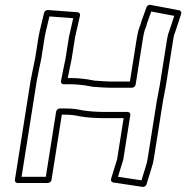

<svg xmlns="http://www.w3.org/2000/svg" viewBox="-20 -744 753 776"><path d="M366.8 -392.5C384.7 -391.3 402.5 -389.5 421.7 -389.5H513.7C521.3 -389.5 527.3 -396.6 528.2 -402L557.6 -588C561 -609.1 564.5 -623.2 571.2 -638.7C571.5 -639.4 571.8 -640.2 571.9 -640.8L574.3 -650.1L591.3 -697.5L684.3 -679.9L665.4 -622.6C660.3 -610 657.9 -602.3 655.5 -587L625.5 -398C622.1 -376 617.2 -358.1 613.9 -337L577.1 -105C576 -97.8 574.4 -90.1 572.8 -83.2C570.8 -78.5 568.9 -71.7 568.4 -69.1C562.8 -51.1 557.1 -32.4 551.9 -15.2L456.9 -29.5L471.7 -78.1C473.7 -84.1 475.9 -91.5 477.7 -96.9C477.9 -97.6 478.1 -98.5 478.2 -99L506.7 -279C507.9 -286.6 501.5 -291.5 496.2 -291.5H405.2C371.1 -291.5 340.4 -293.7 311.7 -298.3C291 -303.5 268.8 -305.5 246.4 -305.5H221.4C213.8 -305.5 207.8 -298.4 206.9 -293L165.2 -29.5H67.2L128.5 -417C130.8 -431.2 135.6 -449 138.1 -465C140.1 -477.1 144.6 -492.9 146.8 -507L160.9 -596C161.8 -601.5 163.2 -608.7 165.2 -617C170 -637.1 175.1 -658.1 179.8 -677.6L275.9 -670.4L262.2 -610C260.5 -603.6 259.1 -597.6 258.4 -593L244.6 -506C242.5 -492.8 238.5 -479.9 236.1 -465C233.9 -450.8 229.1 -433 226.5 -417L226.4 -416C225.2 -408.4 231.5 -403.5 236.9 -403.5H261.9C291.7 -403.5 319.3 -400.1 346.8 -394.8C354.4 -393 360 -392.6 366.8 -392.5ZM372 -417.5C371.8 -417.5 371.4 -417.5 371.1 -417.5C365.3 -417.5 360.4 -418.1 356.4 -419.1C356.3 -419.2 356 -419.2 355.7 -419.3C326.3 -425.1 297.8 -428.5 265.9 -428.5H253.7C255.9 -439.3 259.3 -453.1 261.1 -465C263.1 -477.3 267.2 -490.4 269.6 -506L283.4 -593C284 -596.4 285 -601.1 286.7 -608L303.4 -681.1C304.7 -687.3 300.9 -693.9 293.9 -694.5L173.3 -703.5C167.4 -703.9 159.9 -699.1 158.1 -692C152.3 -667.7 146.5 -643.4 140.6 -619C138.5 -610 136.9 -602.5 135.9 -596L121.8 -507C119.9 -495.2 115.4 -479.4 113.1 -465C110.9 -451 106.1 -433.2 103.5 -417L40.2 -17C39.3 -11.6 43.1 -4.5 50.7 -4.5H173.7C179.1 -4.5 187 -9.4 188.2 -17L229.9 -280.5H242.4C263.2 -280.5 285 -278.4 302.3 -273.9C302.6 -273.8 303.1 -273.7 303.4 -273.7C334.6 -268.6 365.9 -266.5 401.2 -266.5H479.7L453.3 -100C451.5 -94.4 449.5 -87.7 447.6 -81.9L428.9 -20.8C427.3 -15.5 429.9 -7.7 437.2 -6.6L556.4 11.4C562.4 12.3 570 7.9 572.2 0.9C579.1 -21.5 585.8 -44.1 592.8 -66C593 -66.5 593.2 -67.4 593.3 -68C593.7 -70.6 594.6 -73.8 596.3 -77.6C596.6 -78.2 596.9 -79.2 597.1 -80C599.1 -88.3 600.8 -96.7 602.1 -105L638.9 -337C641.9 -356.4 646.8 -374.5 650.5 -398L680.5 -587C682.7 -601.2 684.3 -605.9 688.8 -617C688.9 -617.2 689.1 -617.6 689.2 -617.9L712.3 -687.9C714.2 -693.8 711.3 -701 704.5 -702.3L588 -724.3C582.3 -725.4 574.4 -721.5 571.9 -714.5L550.4 -654.5C550.3 -654.2 550.1 -653.6 550 -653.2L547.7 -644.3C540.2 -626.4 536.1 -609.7 532.6 -588L505.1 -414.5H425.6C408 -414.5 389.5 -416.3 372 -417.5Z"/></svg>

Font: Tape
Style: Regular
Weight: 500
Foundry: Cannot Into Space Fonts
Version: Version 0.97